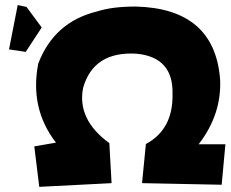

<svg xmlns="http://www.w3.org/2000/svg" viewBox="-20 -726 909 757"><path d="M49.8 -706.1 84.5 -698.7 144.5 -617.7 81.5 -521.5 15.6 -531.2ZM419.9 -3.9 134.8 10.7 115.2 -148.9 200.7 -163.6Q96.2 -298.8 130.9 -475.6Q193.8 -640.1 363.8 -681.2Q422.9 -700.2 514.6 -700.2Q825.2 -692.9 847.7 -414.6Q855 -275.9 763.2 -157.2H868.7L854 2.4L540 -3.9L555.2 -158.2Q662.6 -215.8 660.2 -354Q664.6 -500 519 -514.2Q349.1 -524.9 307.6 -379.4Q283.2 -254.9 411.1 -161.6Z"/></svg>

Font: Lapsus Pro (theguybrush.com)
Style: Bold
Weight: 700
Designer: Jose Roses
Version: Version 1.00 February 9, 2018, initial release